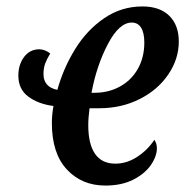

<svg xmlns="http://www.w3.org/2000/svg" viewBox="-20 -566 575 596"><path d="M141 -184Q141 -210 146 -237Q99 -243 68 -266Q37 -289 37 -331Q37 -366 55 -389.5Q73 -413 102 -413Q119 -413 136 -400Q126 -384 120.5 -369.5Q115 -355 115 -336Q115 -296 158 -287Q177 -355 213.5 -414Q250 -473 303.5 -509.5Q357 -546 422 -546Q476 -546 505.5 -517Q535 -488 535 -437Q535 -383 502.5 -335Q470 -287 413.5 -258.5Q357 -230 288 -230H258Q254 -200 254 -177Q254 -119 275 -88.5Q296 -58 338 -58Q374 -58 406.5 -79.5Q439 -101 459 -132Q467 -121 467 -106Q467 -81 448.5 -54Q430 -27 394 -8.5Q358 10 307 10Q234 10 187.5 -40Q141 -90 141 -184ZM274 -278Q317 -278 352.5 -297.5Q388 -317 408 -352.5Q428 -388 428 -434Q428 -464 418 -480Q408 -496 389 -496Q350 -496 315 -429.5Q280 -363 264 -278Z"/></svg>

Font: Noto Serif CondSemiBold
Style: Italic
Weight: 600
Width: 3
Italic angle: -12°
Designer: Monotype Design Team
Foundry: Monotype Imaging Inc.
Version: Version 1.001